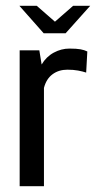

<svg xmlns="http://www.w3.org/2000/svg" viewBox="-20 -644 332 664"><path d="M47 -624H107L170 -569L233 -624H292L207 -529H131ZM48 0V-470H116L124 -421Q140 -448 166 -462Q192 -476 220 -476Q245 -476 258.5 -473.5Q272 -471 282 -466L278 -393Q266 -397 250 -400Q234 -403 213 -403Q183 -403 161.5 -387Q140 -371 132 -340V0Z"/></svg>

Font: Smooch Sans SemiBold
Style: Bold
Weight: 600
Designer: Robert E. Leuschke
Foundry: Robert E. Leuschke
Version: Version 1.010; ttfautohint (v1.8.3)